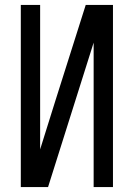

<svg xmlns="http://www.w3.org/2000/svg" viewBox="-20 -755 540 775"><path d="M64 0V-735H142V-152L204 -350L326 -735H436V0H358V-583L174 0Z"/></svg>

Font: Iosevka MaddieWtf
Style: Regular
Weight: 400
Monospace: yes
Designer: Belleve Invis
Foundry: Belleve Invis
Version: Version 31.3.0; ttfautohint (v1.8.3)